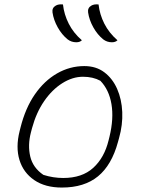

<svg xmlns="http://www.w3.org/2000/svg" viewBox="-20 -833 640 863"><path d="M263 -813Q268 -768 289 -726.5Q310 -685 348 -652Q339 -643 323 -643Q301 -643 284 -656Q258 -677 239.5 -710Q221 -743 216 -777Q213 -798 231 -808Q243 -815 263 -813ZM423 -813Q428 -768 449 -726.5Q470 -685 508 -652Q499 -643 483 -643Q461 -643 444 -656Q418 -677 399.5 -710Q381 -743 376 -777Q373 -798 391 -808Q403 -815 423 -813ZM359 -536Q412 -536 449 -508Q486 -480 506.5 -433.5Q527 -387 529.5 -329.5Q532 -272 515 -212L510 -194Q482 -91 420.5 -40.5Q359 10 258 10Q183 10 134 -23.5Q85 -57 67.5 -114Q50 -171 68 -243L72 -259Q94 -347 136.5 -408.5Q179 -470 236.5 -503Q294 -536 359 -536ZM353 -488Q306 -488 260 -459Q214 -430 178.5 -378.5Q143 -327 124 -257L119 -238Q104 -180 116 -129.5Q128 -79 175 -47Q197 -40 219.5 -36.5Q242 -33 264 -33Q349 -33 399 -78.5Q449 -124 468 -202L472 -218Q492 -300 481 -365Q470 -430 431 -470Q398 -488 353 -488Z"/></svg>

Font: Recursive Mn Csl St Lt
Style: Italic
Weight: 300
Italic angle: -15°
Monospace: yes
Version: Version 1.079;hotconv 1.0.112;makeotfexe 2.5.65598; ttfautoh